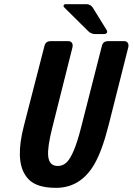

<svg xmlns="http://www.w3.org/2000/svg" viewBox="-20 -907 645 934"><path d="M400.9 -886.7Q420.4 -886.2 431.2 -870.1L497.6 -762.7Q506.8 -748.5 493.7 -742.7Q489.3 -741.2 484.9 -741.2H442.9Q423.3 -741.7 409.7 -754.9L294.4 -869.1Q284.7 -877.9 292 -884.3Q294.4 -886.2 297.4 -886.7ZM252.4 6.8Q159.7 6.8 119.6 -34.2Q110.4 -43.5 103 -55.2Q53.7 -130.4 96.2 -294.9L196.8 -685.5Q202.6 -706.5 226.1 -707H313Q319.3 -707 324.2 -704.1Q336.9 -695.8 332.5 -676.8L233.9 -284.2Q210.4 -190.9 214.4 -148.4Q218.8 -99.6 261.2 -99.6Q284.7 -99.6 302.7 -115.7Q339.8 -149.9 374.5 -287.1L476.1 -685.5Q481.9 -706.5 505.4 -707H584.5Q590.8 -707 595.7 -704.1Q608.4 -695.8 604 -676.8L508.3 -297.9Q476.6 -172.4 438 -106.4Q371.1 6.8 252.4 6.8Z"/></svg>

Font: Allan
Style: Bold
Weight: 500
Italic angle: -14.3°
Version: Version 1.002